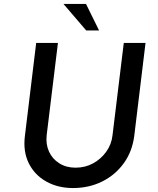

<svg xmlns="http://www.w3.org/2000/svg" viewBox="-20 -943 799 971"><path d="M216 -259Q211 -213 228 -176Q245 -139 280 -117Q315 -95 362 -95Q411 -95 451 -117Q491 -139 517.5 -176Q544 -213 549 -259L606 -726H716L659 -256Q649 -177 606 -117.5Q563 -58 496.5 -25Q430 8 349 8Q273 8 214 -25Q155 -58 125.5 -117.5Q96 -177 106 -256L163 -726H273ZM415 -923 481 -789H416L301 -923Z"/></svg>

Font: Josefin Sans Medium
Style: Italic
Weight: 500
Italic angle: -7°
Designer: Santiago Orozco
Foundry: Typemade
Version: Version 2.000